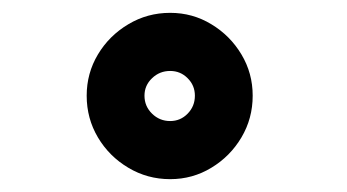

<svg xmlns="http://www.w3.org/2000/svg" viewBox="-20 -793 540 299"><path d="M245 -514Q209.5 -514 179.8 -531.8Q150 -549.5 132.5 -579Q115 -608.5 115 -644Q115 -679 132.5 -708.2Q150 -737.5 179.8 -755.2Q209.5 -773 245 -773Q280 -773 309.2 -755.2Q338.5 -737.5 356 -708.2Q373.5 -679 373.5 -644Q373.5 -608.5 356 -579Q338.5 -549.5 309.2 -531.8Q280 -514 245 -514ZM245 -604.5Q261 -604.5 272.2 -616Q283.5 -627.5 283.5 -644Q283.5 -660 272.2 -671.2Q261 -682.5 245 -682.5Q228.5 -682.5 216.8 -671.2Q205 -660 205 -644Q205 -627.5 216.8 -616Q228.5 -604.5 245 -604.5Z"/></svg>

Font: Trispace Thin
Style: Bold
Weight: 700
Version: Version 1.210